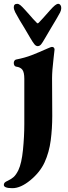

<svg xmlns="http://www.w3.org/2000/svg" viewBox="-60 -696 355 1003"><path d="M-40 270Q-40 263 -35.5 258Q-31 253 -19 248Q0 239 12 228Q24 217 36 193Q53 157 60 87Q67 17 67 -48V-284Q67 -318 57 -331.5Q47 -345 24 -348Q18 -349 15 -354.5Q12 -360 12 -367Q12 -374 15.5 -379Q19 -384 24 -385Q70 -394 106 -408Q142 -422 189 -443Q207 -451 211 -451Q218 -451 221.5 -447Q225 -443 225 -437L220 -393Q212 -325 212 -288L213 -91Q213 -25 205 37Q197 99 173 152Q149 204 98.5 245.5Q48 287 5 287Q-40 287 -40 270ZM98 -498 68 -549Q41 -592 20 -631Q12 -647 12 -658Q12 -676 30 -676Q38 -676 47 -668.5Q56 -661 73 -642Q77 -638 81.5 -632.5Q86 -627 91 -622Q113 -596 131 -578Q135 -574 137 -574Q139 -574 143 -578Q159 -594 201 -642Q217 -660 227 -668Q237 -676 244 -676Q251 -676 255.5 -670Q260 -664 260 -654Q260 -643 254 -631Q239 -603 205 -547L175 -496Q162 -473 154.5 -464Q147 -455 137 -455Q128 -455 120 -464.5Q112 -474 98 -498Z"/></svg>

Font: EB Garamond ExtraBold
Style: Regular
Weight: 800
Designer: Georg Duffner and Octavio Pardo
Foundry: Georg Duffner
Version: Version 1.000